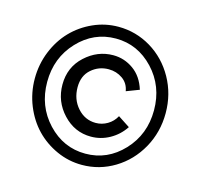

<svg xmlns="http://www.w3.org/2000/svg" viewBox="-81 -674 716 686"><g transform="rotate(15 277.0 -331.5)"><path d="M136.2 -335.9Q136.2 -400.4 181.6 -442.1Q227.1 -483.9 285.2 -483.9Q326.2 -483.9 360.1 -459.7Q394 -435.5 408.2 -389.2L360.8 -371.1Q356 -399.9 333.5 -415.5Q311 -431.2 282.2 -431.2Q245.6 -431.2 218.3 -407.2Q190.9 -383.3 190.9 -340.8Q190.9 -295.9 218.5 -264.9Q246.1 -233.9 286.1 -233.9Q309.1 -233.9 329.3 -245.8Q349.6 -257.8 360.8 -278.8L404.8 -250Q383.8 -218.3 351.3 -200.2Q318.8 -182.1 282.2 -182.1Q221.7 -182.1 179 -227.8Q136.2 -273.4 136.2 -335.9ZM276.9 -76.2Q228 -76.2 183.6 -96.2Q139.2 -116.2 106.4 -150.1Q73.7 -184.1 54.4 -231.4Q35.2 -278.8 35.2 -331.1Q35.2 -383.8 54.4 -431.4Q73.7 -479 106.4 -512.9Q139.2 -546.9 183.6 -566.9Q228 -586.9 276.9 -586.9Q341.8 -586.9 397.5 -553.5Q453.1 -520 486.1 -461.2Q519 -402.3 519 -332Q519 -261.7 486.1 -202.6Q453.1 -143.6 397.5 -109.9Q341.8 -76.2 276.9 -76.2ZM278.8 -118.2Q359.9 -118.2 418 -179.9Q476.1 -241.7 476.1 -331.1Q476.1 -420.4 418 -482.2Q359.9 -543.9 278.8 -543.9Q197.3 -543.9 139.2 -482.2Q81.1 -420.4 81.1 -331.1Q81.1 -241.7 139.2 -179.9Q197.3 -118.2 278.8 -118.2Z"/></g></svg>

Font: Lobster Two
Style: Bold
Weight: 700
Designer: Pablo Impallari
Foundry: Pablo Impallari. www.impallari.com
Version: Version 1.006